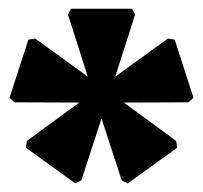

<svg xmlns="http://www.w3.org/2000/svg" viewBox="-20 -795 466 441"><path d="M273.6 -373.8 259.6 -380.6 213.2 -522.8 166.8 -380.6 152.8 -373.8 39.4 -455.8 41.8 -471.4 162 -559.4 13.4 -560 2 -570.6 45.2 -704 60.8 -706.4 181.6 -619 136.2 -761.4 143.2 -775H283.2L290.2 -761.4L244.8 -619L365.6 -706.4L381.2 -704L424.4 -570.6L413 -560L264.4 -559.4L384.6 -471.4L387 -455.8Z"/></svg>

Font: Platypi Light
Style: Regular
Weight: 300
Designer: David Sargent
Foundry: Bolt Cutter Type
Version: Version 1.200